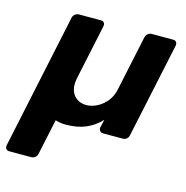

<svg xmlns="http://www.w3.org/2000/svg" viewBox="-143 -620 892 919"><g transform="rotate(15 303.0 -160.5)"><path d="M-17 199Q-27 199 -32.5 192Q-38 185 -36 175L106 -495Q108 -506 117 -513Q126 -520 136 -520H245Q256 -520 261 -513Q266 -506 264 -495L206 -222Q199 -187 207 -162Q215 -137 235 -123.5Q255 -110 281 -110Q308 -110 334.5 -123.5Q361 -137 381.5 -162Q402 -187 409 -222L467 -495Q469 -506 478 -513Q487 -520 497 -520H603Q614 -520 619 -513Q624 -506 622 -495L522 -25Q520 -14 512 -7Q504 0 493 0H395Q385 0 379 -7Q373 -14 375 -25L384 -64Q351 -29 309 -11.5Q267 6 211 6Q177 6 152 -5Q127 -16 110 -33.5Q93 -51 80 -73L185 -120L122 175Q120 185 111.5 192Q103 199 92 199Z"/></g></svg>

Font: Rubik Light SemiBold
Style: Italic
Weight: 600
Italic angle: -12°
Version: Version 2.104